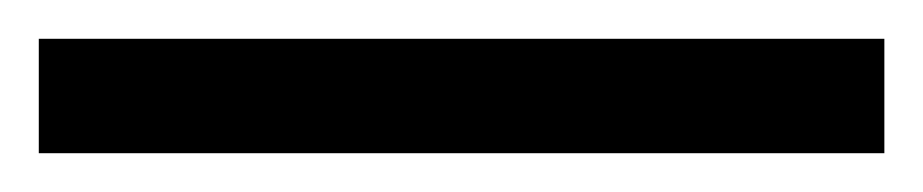

<svg xmlns="http://www.w3.org/2000/svg" viewBox="-25 63 476 99"><path d="M-5 142V83H431V142Z"/></svg>

Font: Noto Serif SemiCondensed SemiBold
Style: Regular
Weight: 600
Width: 4
Designer: Monotype Design Team
Foundry: Monotype Imaging Inc.
Version: Version 2.013; ttfautohint (v1.8.4.7-5d5b)